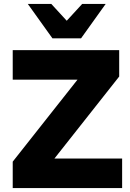

<svg xmlns="http://www.w3.org/2000/svg" viewBox="-20 -961 665 981"><path d="M45 0V-135L417 -606V-554H45V-705H589V-570L217 -99V-151H604V0ZM248 -765 122 -941H242L321 -855L400 -941H520L394 -765Z"/></svg>

Font: Nunito Sans 12pt ExtraLight 12pt Black
Style: Regular
Weight: 900
Version: Version 3.101;gftools[0.9.27]